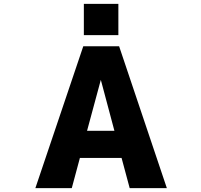

<svg xmlns="http://www.w3.org/2000/svg" viewBox="-20 -972 1040 994"><path d="M430.7 -294.9H572.3L502 -558.6ZM163.1 2 411.1 -732.4H596.7L843.8 2H651.4L609.4 -154.3H393.6L351.6 2ZM414.1 -790V-952.1H592.8V-790Z"/></svg>

Font: GenEi Gothic M Heavy
Style: Regular
Weight: 800
Designer: o_tamon (Modified); [Source Han Sans]
Ryoko NISHIZUKA  (kana & ideographs); Paul D. Hunt (Latin, Greek & Cyrillic); Wenl
Version: Version 1.1a;Original Version 1.004